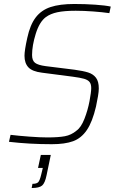

<svg xmlns="http://www.w3.org/2000/svg" viewBox="-20 -716 585 964"><path d="M25 -4 33 -39Q74 -34 128 -30Q182 -26 218 -26Q273 -26 305.5 -32Q338 -38 364 -60Q387 -76 404 -119.5Q421 -163 429.5 -208.5Q438 -254 438 -274Q438 -294 429.5 -304.5Q421 -315 402 -320.5Q383 -326 345 -331L191 -351Q142 -357 122.5 -378Q103 -399 103 -436Q103 -463 117 -526Q131 -591 159 -628Q187 -665 233.5 -680.5Q280 -696 353 -696Q407 -696 458 -692.5Q509 -689 536 -683L529 -650Q495 -655 447.5 -658.5Q400 -662 360 -662Q303 -662 268 -654.5Q233 -647 210 -630Q178 -606 159.5 -546.5Q141 -487 141 -440Q141 -412 156 -400.5Q171 -389 209 -384L354 -366Q398 -360 423 -352Q448 -344 462 -325.5Q476 -307 476 -272Q476 -257 472 -233Q468 -209 462 -181Q444 -104 416 -63Q388 -22 347 -7Q306 8 240 8Q128 8 25 -4ZM187 160 195 127H171L185 62H235L214 163Q206 203 191.5 215.5Q177 228 139 228L143 207Q164 207 172 198.5Q180 190 187 160Z"/></svg>

Font: Saira Semi Condensed Thin
Style: Italic
Weight: 100
Width: 4
Italic angle: -12°
Designer: Hector Gatti with collaboration of the Omnibus-Type team
Foundry: Omnibus-Type
Version: Version 1.001; ttfautohint (v1.8)